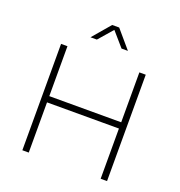

<svg xmlns="http://www.w3.org/2000/svg" viewBox="-158 -1051 1114 1186"><g transform="rotate(20 398.5 -458.5)"><path d="M120.1 0V-699.2H162.1V-371.1H634.8V-699.2H676.8V0H634.8V-330.1H162.1V0ZM276.9 -799.8 377 -917H422.9L522.9 -799.8H481L399.9 -893.1L318.8 -799.8Z"/></g></svg>

Font: Trueno UltraLight
Style: Regular
Weight: 250
Designer: Julieta Ulanovsky
Foundry: Julieta Ulanovsky
Version: Version 3.001b | FøM Fix